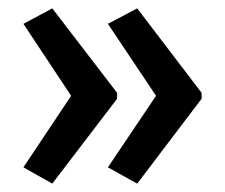

<svg xmlns="http://www.w3.org/2000/svg" viewBox="-20 -496 537 459"><path d="M462 -260V-274L308 -476L238 -439L353 -267L238 -96L308 -57ZM260 -260V-274L105 -476L36 -439L150 -267L36 -96L105 -57Z"/></svg>

Font: Noto Sans Tamil Condensed Medium
Style: Regular
Weight: 500
Width: 3
Designer: Jelle Bosma - Monotype Design Team
Foundry: Monotype Imaging Inc.
Version: Version 2.004